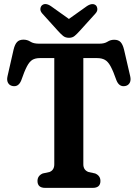

<svg xmlns="http://www.w3.org/2000/svg" viewBox="-20 -912 668 932"><path d="M169 -700H462.5Q487 -700 501.8 -709.5Q516.5 -719 534 -719Q555 -719 565.5 -707.5Q576 -696 582 -671.5L612 -542Q616.5 -523 609.8 -510.2Q603 -497.5 588.5 -494.5Q559 -488.5 545.5 -521.5Q530 -566 517.2 -589.5Q504.5 -613 489.2 -621.5Q474 -630 451.5 -630H384.5V-114.5Q384.5 -86.5 409.5 -77L442 -70Q467.5 -59 467.5 -33.5Q467.5 0 430 0H199.5Q162 0 162 -33.5Q162 -59 187.5 -70L220 -77Q243.5 -86 243.5 -114.5V-630H173.5Q151.5 -630 137.2 -621.5Q123 -613 110.8 -589.8Q98.5 -566.5 83 -521.5Q69.5 -488.5 40.5 -494.5Q25.5 -497.5 18.8 -510.2Q12 -523 16.5 -542L46 -671.5Q52 -696.5 62.8 -708Q73.5 -719.5 94 -719.5Q112.5 -719.5 127.5 -709.8Q142.5 -700 169 -700ZM367 -762Q353.5 -747 342.5 -737.8Q331.5 -728.5 315 -728.5Q297.5 -728.5 286.2 -737.8Q275 -747 261.5 -762L185.5 -846Q175 -858 176 -869Q177 -880 183.5 -886Q200 -900.5 227.5 -882L314.5 -820L401.5 -882Q429 -900 445.5 -886Q451.5 -880 452.5 -868.8Q453.5 -857.5 443 -846Z"/></svg>

Font: Fraunces 144pt SuperSoft SemiBold
Style: Regular
Weight: 600
Version: Version 1.000;[b76b70a41]